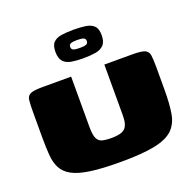

<svg xmlns="http://www.w3.org/2000/svg" viewBox="-119 -788 922 913"><g transform="rotate(-20 342.0 -332.0)"><path d="M654 -250Q654 -180 646 -131.5Q638 -83 608 -53.5Q578 -24 514.5 -11Q451 2 340 2Q248 2 189 -6.5Q130 -15 97.5 -33Q65 -51 50.5 -79Q36 -107 33 -146Q30 -185 30 -236V-362Q30 -403 32.5 -424Q35 -445 52.5 -452.5Q70 -460 113 -460H258V-205Q258 -165 266.5 -147Q275 -129 293.5 -124.5Q312 -120 341 -120Q389 -120 407.5 -137.5Q426 -155 426 -203V-460H569Q613 -460 630.5 -452.5Q648 -445 651 -424Q654 -403 654 -362ZM342 -522Q309 -522 283 -526.5Q257 -531 242.5 -547Q228 -563 228 -596Q228 -629 242.5 -643.5Q257 -658 283.5 -662Q310 -666 344 -666Q379 -666 405.5 -662Q432 -658 447 -643.5Q462 -629 462 -596Q462 -563 447 -547Q432 -531 405 -526.5Q378 -522 342 -522ZM344 -574Q366 -574 376 -578Q386 -582 386 -594Q386 -606 376 -610Q366 -614 344 -614Q322 -614 312 -610Q302 -606 302 -594Q302 -582 312 -578Q322 -574 344 -574Z"/></g></svg>

Font: Genos Black
Style: Regular
Weight: 900
Designer: Robert E. Leuschke
Foundry: Robert E. Leuschke
Version: Version 1.010